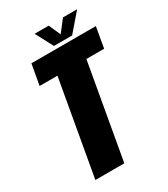

<svg xmlns="http://www.w3.org/2000/svg" viewBox="-196 -885 851 974"><g transform="rotate(-30 230.0 -398.0)"><path d="M67 0 165 -554.5H60.5L82 -675H459.5L438.5 -554.5H334.5L236.5 0ZM225 -694 171 -796.5H253.5L284 -728L337 -796.5H420L331.5 -694Z"/></g></svg>

Font: Anybody Condensed ExtraBold
Style: Italic
Weight: 800
Width: 3
Italic angle: -10°
Designer: Tyler Finck
Foundry: Etcetera Type Company
Version: Version 1.010; ttfautohint (v1.8.3) -l 8 -r 50 -G 200 -x 14 